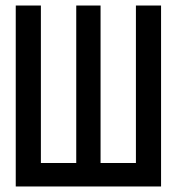

<svg xmlns="http://www.w3.org/2000/svg" viewBox="-20 -675 640 695"><path d="M37 0V-655H128V-85H256V-655H344V-85H472V-655H563V0Z"/></svg>

Font: SauceCodePro Nerd Font Mono
Style: Regular
Weight: 500
Monospace: yes
Designer: Paul D. Hunt, Teo Tuominen
Foundry: Adobe Systems Incorporated
Version: Version 2.030;PS 1.000;hotconv 16.6.51;makeotf.lib2.5.65220;